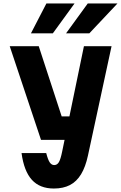

<svg xmlns="http://www.w3.org/2000/svg" viewBox="-20 -1066 696 1105"><path d="M203 -800 335 -396H456L421 -261H216L36 -800ZM463 -800H622L486 -170Q472 -105 446.5 -63Q421 -21 382.5 -1Q344 19 290 19Q209 19 163.5 -31Q118 -81 104 -185H246Q256 -146 266.5 -131Q277 -116 292 -116Q309 -116 319 -133Q329 -150 338 -195ZM158 -874 247 -1046H409L284 -874ZM360 -874 485 -1046H656L494 -874Z"/></svg>

Font: Martian Mono SemiCondensed
Style: Bold
Weight: 700
Width: 4
Designer: Roman Shamin
Foundry: Evil Martians
Version: Version 1.000